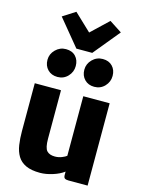

<svg xmlns="http://www.w3.org/2000/svg" viewBox="-155 -1176 958 1273"><g transform="rotate(15 324.0 -539.0)"><path d="M249 8Q188 8 150.8 -9.5Q113.5 -27 94.2 -59Q75 -91 68.5 -134.2Q62 -177.5 62 -229V-557H242V-225Q242 -162 260.2 -142Q278.5 -122 316 -122Q341 -122 363.2 -131Q385.5 -140 395 -148V-557H576V8H445Q428 8 419.5 2.5Q411 -3 411 -21V-44Q381 -21 334.5 -6.5Q288 8 249 8ZM196 -636Q154 -636 128.5 -662.2Q103 -688.5 103 -729Q103 -769.5 133 -799.2Q163 -829 204 -829Q247 -829 271 -803.2Q295 -777.5 295 -737Q295 -696 266.5 -666Q238 -636 196 -636ZM448 -636Q407 -636 381.5 -662.2Q356 -688.5 356 -729Q356 -769.5 385.5 -799.2Q415 -829 457 -829Q499 -829 523.5 -803.2Q548 -777.5 548 -737Q548 -696 519.5 -666Q491 -636 448 -636ZM120 -1031 206 -1086 323 -975 440 -1086 526 -1030 378 -850H269Z"/></g></svg>

Font: Merriweather Sans Black
Style: Regular
Weight: 900
Designer: Eben Sorkin
Foundry: Eben Sorkin
Version: Version 1.008; ttfautohint (v1.7.19-72a1) -l 8 -r 50 -G 200 